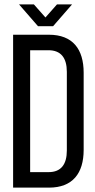

<svg xmlns="http://www.w3.org/2000/svg" viewBox="-20 -859 436 879"><path d="M67 -839 154 -739H223L310 -839H241L188 -779L135 -839ZM40 -700V0H204C313 0 363 -66 363 -173V-526C363 -634 313 -700 204 -700ZM118 -71V-629H202C259 -629 286 -594 286 -530V-170C286 -106 259 -71 203 -71Z"/></svg>

Font: VL Bebas Neue Regular
Style: Regular
Weight: 400
Designer: Ryoichi Tsunekawa
Foundry: Ryoichi Tsunekawa
Version: Version 001.003